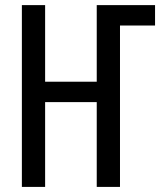

<svg xmlns="http://www.w3.org/2000/svg" viewBox="-20 -734 640 754"><path d="M451.2 0H359.9V-333H157.2V0H65.9V-713.9H157.2V-413.1H359.9V-713.9H588.9V-633.8H451.2Z"/></svg>

Font: WenQuanYi Micro Hei Mono
Style: Regular
Weight: 400
Foundry: Ascender Corporation
Version: Version 0.2.0-beta